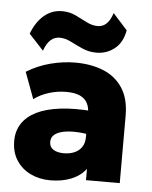

<svg xmlns="http://www.w3.org/2000/svg" viewBox="-55 -824 699 884"><g transform="rotate(5 294.5 -382.0)"><path d="M210.5 15Q160 15 119 -4.8Q78 -24.5 53.8 -61.8Q29.5 -99 29.5 -151.5Q29.5 -197 51.8 -231.5Q74 -266 118.2 -288Q162.5 -310 228.8 -318Q295 -326 383 -318.5L384 -208Q343 -216 308.5 -217Q274 -218 248.5 -212.2Q223 -206.5 209 -194Q195 -181.5 195 -161.5Q195 -138 213.2 -126.2Q231.5 -114.5 261.5 -114.5Q288.5 -114.5 310 -123.5Q331.5 -132.5 344.2 -151Q357 -169.5 357 -198V-309Q357 -334.5 346.8 -354.5Q336.5 -374.5 312.8 -385.8Q289 -397 248.5 -397Q208.5 -397 169.5 -385Q130.5 -373 100 -350.5L54.5 -473Q105.5 -504.5 164 -519.8Q222.5 -535 279 -535Q352.5 -535 409.2 -511.8Q466 -488.5 498.2 -439Q530.5 -389.5 530.5 -311.5V0H374.5V-52.5Q350.5 -20 308 -2.5Q265.5 15 210.5 15ZM125 -576.5 57.5 -649.5Q79 -705.5 115 -735.5Q151 -765.5 197.5 -765.5Q232 -765.5 260.2 -752Q288.5 -738.5 314.2 -725Q340 -711.5 366 -711.5Q389.5 -711.5 406.5 -727.5Q423.5 -743.5 434.5 -777.5L501 -703.5Q491 -647 454.8 -618Q418.5 -589 370.5 -589Q335.5 -589 305.5 -602.5Q275.5 -616 248.8 -629.5Q222 -643 197 -643Q173 -643 155 -626.8Q137 -610.5 125 -576.5Z"/></g></svg>

Font: Geologica Roman ExtraBold
Style: Regular
Weight: 800
Designer: Sindre Bremnes, Frode Helland
Foundry: Monokrom Skriftforlag AS
Version: Version 1.010;gftools[0.9.28]